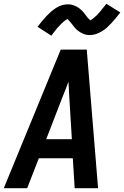

<svg xmlns="http://www.w3.org/2000/svg" viewBox="-26 -998 658 1018"><path d="M-6 0 296 -735H434L494 0H370L360 -159H180L118 0ZM355 -260 341 -490Q340 -509 339 -527.5Q338 -546 337 -565Q330 -546 323 -527.5Q316 -509 308 -490L219 -260ZM246 -809 173 -856Q186 -873 198 -887.5Q210 -902 221.5 -914Q233 -926 244.5 -936Q256 -946 270.5 -955.5Q285 -965 301 -970Q317 -975 333 -975Q339 -975 345 -974.5Q351 -974 356 -972.5Q361 -971 366.5 -969Q372 -967 377 -964.5Q382 -962 386 -959.5Q390 -957 395 -953.5Q400 -950 404 -946Q408 -942 412 -938Q416 -934 419 -930Q422 -926 425 -922Q428 -918 432 -913Q436 -908 439.5 -903.5Q443 -899 446.5 -896.5Q450 -894 452 -890Q454 -891 458.5 -893.5Q463 -896 467.5 -900Q472 -904 475 -906.5Q478 -909 481 -911.5Q484 -914 487 -917Q490 -920 493 -923.5Q496 -927 499.5 -930.5Q503 -934 506.5 -938.5Q510 -943 513.5 -947.5Q517 -952 521 -957Q525 -962 529.5 -967Q534 -972 538 -978L612 -932Q598 -914 586 -899.5Q574 -885 562.5 -873Q551 -861 540 -851Q529 -841 514 -832Q499 -823 483 -817.5Q467 -812 451 -812Q446 -812 441 -812.5Q436 -813 431 -814Q426 -815 421.5 -816.5Q417 -818 412.5 -820Q408 -822 403.5 -824.5Q399 -827 395.5 -829.5Q392 -832 388 -835Q384 -838 380 -841.5Q376 -845 373 -848.5Q370 -852 367 -855.5Q364 -859 361.5 -862.5Q359 -866 356.5 -869Q354 -872 350 -877Q346 -882 343 -885.5Q340 -889 336.5 -892.5Q333 -896 332 -897Q330 -896 325.5 -893.5Q321 -891 316.5 -887.5Q312 -884 309 -881Q306 -878 303 -875.5Q300 -873 297 -870Q294 -867 291 -863.5Q288 -860 284.5 -856.5Q281 -853 277.5 -849Q274 -845 270.5 -840.5Q267 -836 263 -831Q259 -826 255 -820.5Q251 -815 246 -809Z"/></svg>

Font: Iosevka SS04 Extended
Style: Bold Italic
Weight: 700
Width: 7
Italic angle: -9°
Monospace: yes
Designer: Belleve Invis
Foundry: Belleve Invis
Version: Version 19.0.0; ttfautohint (v1.8.4)